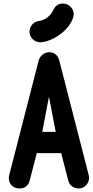

<svg xmlns="http://www.w3.org/2000/svg" viewBox="-20 -1056 528 1086"><path d="M147 -877C147 -844 174 -817 207 -817C269 -817 371 -880 394 -958C408 -1003 369 -1036 337 -1036C304 -1036 290 -1017 282 -1000C268 -969 237 -942 199 -937C169 -933 147 -907 147 -877ZM257 -509 295 -310H219ZM484 -52C484 -55 482 -63 482 -65L315 -715C299 -778 218 -774 199 -715L32 -65C31 -63 30 -55 30 -48C30 -10 60 10 90 10C136 10 145 -26 148 -35L188 -190H326L366 -35C375 1 407 10 425 10C460 10 484 -19 484 -52Z"/></svg>

Font: LS
Style: Bold
Weight: 700
Designer: BSozoo
Foundry: BSozoo
Version: Version 001.000